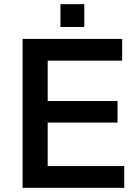

<svg xmlns="http://www.w3.org/2000/svg" viewBox="-20 -898 665 918"><path d="M208 -608V-415H542V-312H208V-104H574V0H88V-712H564V-608ZM269 -769V-878H383V-769Z"/></svg>

Font: CST
Style: Medium
Weight: 500
Version: Version 1.00